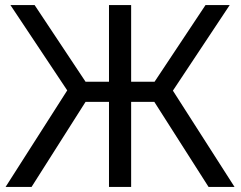

<svg xmlns="http://www.w3.org/2000/svg" viewBox="-20 -734 945 754"><path d="M2 0 244 -379 21 -714H116L316 -413H408V-714H495V-413H587L787 -714H882L659 -378L901 0H799L586 -334H495V0H408V-334H316L104 0Z"/></svg>

Font: Noto Sans Living
Style: Regular
Weight: 400
Designer: Monotype Design Team
Foundry: Monotype Imaging Inc.
Version: Version 2.013; ttfautohint (v1.8.4.7-5d5b)